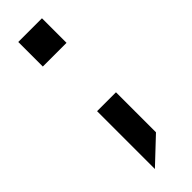

<svg xmlns="http://www.w3.org/2000/svg" viewBox="-212 -449 618 618"><g transform="rotate(-45 97.0 -140.0)"><path d="M150.9 -439.9V-328.1H43V-439.9ZM150.9 -103V79.1L64.9 160.2V-103Z"/></g></svg>

Font: D-DIN-PRO Medium
Style: Regular
Weight: 500
Designer: datto
Foundry: CyberFei
Version: Version 1.000;hotconv 1.0.109;makeotfexe 2.5.65596